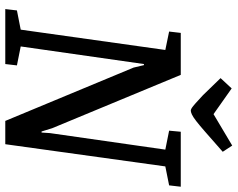

<svg xmlns="http://www.w3.org/2000/svg" viewBox="-104 -774 878 709"><g transform="rotate(90 334.5 -419.0)"><path d="M13 0 18 -43 89 -57 164 -591 96 -605 101 -648H256L453 -173L465 -134H469L471 -165L532 -591L462 -605L466 -648H669L664 -605L594 -591L512 0H426L229 -474L220 -512H216L151 -57L221 -43L216 0ZM388 -685Q382 -685 371 -694Q360 -703 349 -713.5Q338 -724 331 -730L268 -795L306 -836L401 -769L517 -838L540 -803L466 -738Q442 -717 426.5 -705Q411 -693 402 -689Q393 -685 388 -685Z"/></g></svg>

Font: Faustina Light Medium
Style: Italic
Weight: 500
Italic angle: -8°
Version: Version 1.200